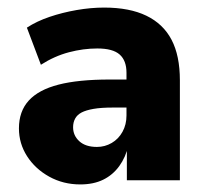

<svg xmlns="http://www.w3.org/2000/svg" viewBox="-20 -476 543 507"><path d="M192 11Q147 11 110 -9.5Q73 -30 51.5 -63.5Q30 -97 30 -137Q30 -182 56 -210.5Q82 -239 134.5 -252.5Q187 -266 269 -266H328V-192H278Q247 -192 227 -188.5Q207 -185 195.5 -179Q184 -173 178.5 -163Q173 -153 173 -140Q173 -118 189.5 -103Q206 -88 236 -88Q257 -88 275 -98.5Q293 -109 303.5 -128Q314 -147 314 -171V-284Q314 -316 296 -332Q278 -348 237 -348Q200 -348 162 -338Q124 -328 88 -305L51 -403Q77 -420 111 -431.5Q145 -443 182.5 -449.5Q220 -456 255 -456Q322 -456 366.5 -434.5Q411 -413 433 -371Q455 -329 455 -264V0H315V-92H319Q312 -61 295 -37.5Q278 -14 252.5 -1.5Q227 11 192 11Z"/></svg>

Font: Nunito Sans 12pt ExtraLight
Style: Weight 830 Width 84 Optical size 12.0 YTLC 445
Weight: 830
Width: 4
Designer: Vernon Adams
Foundry: Vernon Adams
Version: Version 3.101;gftools[0.9.27]